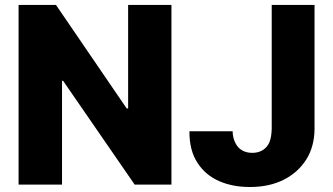

<svg xmlns="http://www.w3.org/2000/svg" viewBox="-20 -747 1348 777"><path d="M498.5 -727.1H673.8V0H524.9L235.4 -419.9H231V0H55.2V-727.1H206.5L492.7 -308.1H498.5ZM1079.6 -224.6V-727.1H1252.9V-224.6Q1252 -152.8 1219.2 -101.1Q1185.5 -48.3 1127 -19Q1068.8 9.8 991.2 9.8Q921.9 9.8 867.7 -13.7Q811.5 -38.1 779.3 -87.9Q746.1 -138.2 746.6 -215.8H921.4Q921.9 -189 932.6 -168.5Q941.9 -148.9 959.5 -138.7Q977.1 -128.4 1001 -128.4Q1025.4 -128.4 1043.5 -139.6Q1062 -151.4 1070.3 -171.4Q1078.6 -191.9 1079.6 -224.6Z"/></svg>

Font: My Font
Style: Regular
Weight: 500
Designer: Rasmus Andersson
Foundry: rsms
Version: Version 0.001